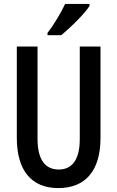

<svg xmlns="http://www.w3.org/2000/svg" viewBox="-20 -952 600 982"><path d="M223 -772H293C347 -816 418 -888 438 -922V-932H313C296 -894 257 -827 223 -784ZM278 10C417 10 494 -79 494 -246V-714H388V-240C388 -139 351 -85 281 -85C209 -85 172 -138 172 -241V-714H66V-247C66 -80 141 10 278 10Z"/></svg>

Font: Kathrein 67 Medium Condensed
Style: Regular
Weight: 500
Width: 3
Designer: Lazydogs Typefoundry, based on Open Sans by Ascender Corporation
Foundry: Lazydogs Typefoundry
Version: Version 1.003;PS 001.003;hotconv 1.0.88;makeotf.lib2.5.64775